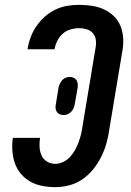

<svg xmlns="http://www.w3.org/2000/svg" viewBox="-20 -763 540 791"><path d="M208 8Q181 8 154.5 3Q128 -2 105.5 -14.5Q83 -27 66.5 -46.5Q50 -66 41.5 -90Q33 -114 31 -141.5Q29 -169 33 -195H145Q142 -177 143 -158Q144 -139 151 -123Q158 -107 173.5 -97.5Q189 -88 208 -88Q224 -88 240.5 -96Q257 -104 269 -117Q281 -130 289.5 -145.5Q298 -161 304 -177.5Q310 -194 314 -210.5Q318 -227 320 -243L374 -568Q377 -584 374.5 -600Q372 -616 362 -627Q352 -638 337 -642.5Q322 -647 306 -647Q289 -647 271 -642Q253 -637 239 -624.5Q225 -612 216.5 -595.5Q208 -579 205 -562Q205 -561 205 -560.5Q205 -560 205 -560H93Q94 -561 94 -562Q94 -563 94 -564Q98 -588 107 -611.5Q116 -635 131 -656.5Q146 -678 166 -695.5Q186 -713 209.5 -724Q233 -735 257.5 -739Q282 -743 306 -743Q333 -743 359 -739Q385 -735 408 -724.5Q431 -714 449 -696.5Q467 -679 476.5 -655.5Q486 -632 487.5 -605.5Q489 -579 484 -552L430 -228Q426 -199 418 -171Q410 -143 396.5 -116Q383 -89 363.5 -65Q344 -41 319 -24Q294 -7 265 0.5Q236 8 208 8ZM243 -289Q234 -289 226.5 -292Q219 -295 214.5 -301.5Q210 -308 209 -316Q208 -324 210 -333L220 -395Q221 -404 224.5 -413Q228 -422 233.5 -429.5Q239 -437 248 -441.5Q257 -446 266 -446Q275 -446 282.5 -443Q290 -440 294.5 -433.5Q299 -427 300 -419Q301 -411 300 -402L289 -340Q288 -331 285 -322Q282 -313 276 -305.5Q270 -298 261 -293.5Q252 -289 243 -289Z"/></svg>

Font: Iosevka Curly Oblique
Style: Bold
Weight: 700
Italic angle: -9°
Monospace: yes
Designer: Belleve Invis
Foundry: Belleve Invis
Version: Version 11.1.0; ttfautohint (v1.8.3)